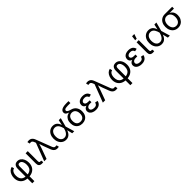

<svg xmlns="http://www.w3.org/2000/svg" viewBox="622 -3027 5507 5507"><g transform="rotate(-45 3375.0 -274.0)"><path d="M311.5 204.1V-383.8Q311.5 -436.5 328.4 -473.6Q345.2 -510.7 377.2 -530Q409.2 -549.3 455.1 -549.3Q517.6 -549.3 564.5 -515.4Q611.3 -481.4 637.9 -421.1Q664.6 -360.8 664.6 -282.7Q664.6 -189 626.2 -123Q587.9 -57.1 518.1 -22.7Q448.2 11.7 353.5 11.7H342.3Q252.4 11.7 186 -22.9Q119.6 -57.6 83.5 -121.3Q47.4 -185.1 47.4 -270.5Q47.4 -335.9 68.6 -394Q89.8 -452.1 130.1 -492.4Q170.4 -532.7 227.5 -544.4L245.6 -469.2Q210 -461.9 185.1 -436.5Q160.2 -411.1 147.2 -370.6Q134.3 -330.1 134.3 -278.3Q134.3 -208.5 158.2 -161.1Q182.1 -113.8 228.5 -89.8Q274.9 -65.9 342.3 -65.9H353.5Q426.3 -65.9 476.3 -89.6Q526.4 -113.3 552 -161.9Q577.6 -210.4 577.6 -284.2Q577.6 -338.9 564 -381.3Q550.3 -423.8 524.4 -447.8Q498.5 -471.7 462.4 -471.7Q441.4 -471.7 427 -462.9Q412.6 -454.1 405.5 -438Q398.4 -421.9 398.4 -398.4V204.1Z M910.2 2.9Q846.7 2.9 816.2 -28.6Q785.6 -60.1 785.6 -120.1V-539.1H872.6V-139.2Q872.6 -102.5 881.8 -88.1Q891.1 -73.7 919.4 -73.7Q931.2 -73.7 938.2 -74.7Q945.3 -75.7 951.2 -77.1L964.8 -3.4Q954.6 -1 939.9 1Q925.3 2.9 910.2 2.9Z M1001 0 1208 -542 1192.4 -583Q1179.2 -618.2 1163.6 -635Q1147.9 -651.9 1128.7 -655.8Q1109.4 -659.7 1084.5 -654.8L1065.9 -653.3L1048.8 -728.5Q1058.1 -731.9 1075 -734.4Q1091.8 -736.8 1109.9 -736.8Q1147 -736.8 1176.8 -723.6Q1206.5 -710.4 1229.7 -683.3Q1252.9 -656.2 1268.6 -614.3L1448.2 -145Q1461.4 -110.8 1477.1 -93.5Q1492.7 -76.2 1512.2 -72Q1531.7 -67.9 1556.6 -72.3L1574.7 -74.2L1592.3 1Q1583 3.9 1566.9 6.6Q1550.8 9.3 1530.8 9.3Q1494.6 9.3 1464.8 -3.9Q1435.1 -17.1 1411.9 -44.2Q1388.7 -71.3 1373 -113.3L1295.9 -317.9Q1277.8 -366.7 1264.9 -412.4Q1252 -458 1237.8 -504.4H1267.6Q1253.9 -459.5 1241.2 -412.6Q1228.5 -365.7 1210.9 -317.9L1095.7 0Z M1887.2 11.7Q1816.4 11.7 1762.2 -23.9Q1708 -59.6 1677.7 -122.8Q1647.5 -186 1647.5 -267.6Q1647.5 -350.1 1678.2 -413.1Q1709 -476.1 1763.9 -511.5Q1818.8 -546.9 1890.1 -546.9Q1940.9 -546.9 1977.8 -529.5Q2014.6 -512.2 2039.3 -483.2Q2064 -454.1 2079.3 -418.9Q2094.7 -383.8 2102.5 -349.1H2133.8L2139.2 -271L2219.2 0H2137.2L2069.8 -271Q2062 -302.2 2049.3 -336.7Q2036.6 -371.1 2016.4 -401.4Q1996.1 -431.6 1965.6 -450.4Q1935.1 -469.2 1892.1 -469.2Q1844.2 -469.2 1808.8 -444.6Q1773.4 -419.9 1754.4 -374.8Q1735.4 -329.6 1735.4 -267.1Q1735.4 -206.1 1753.9 -160.9Q1772.5 -115.7 1806.9 -90.8Q1841.3 -65.9 1888.2 -65.9Q1930.7 -65.9 1961.9 -85.4Q1993.2 -105 2014.9 -136Q2036.6 -167 2049.8 -201.9Q2063 -236.8 2070.3 -268.1L2129.4 -539.1H2211.4L2139.2 -268.1L2133.8 -191.9H2106Q2096.2 -158.2 2080.1 -122.3Q2064 -86.4 2038.3 -56.2Q2012.7 -25.9 1975.6 -7.1Q1938.5 11.7 1887.2 11.7Z M2543.9 11.7Q2472.2 11.7 2418 -18.6Q2363.8 -48.8 2333.5 -105.2Q2303.2 -161.6 2303.2 -240.2Q2303.2 -319.8 2333.5 -375.2Q2363.8 -430.7 2418 -460Q2472.2 -489.3 2543.9 -489.3V-472.2Q2503.4 -480.5 2472.4 -491.2Q2441.4 -502 2420.4 -516.8Q2399.4 -531.7 2388.4 -551.8Q2377.4 -571.8 2377.4 -598.1Q2377.4 -640.1 2405 -668.7Q2432.6 -697.3 2487.5 -712.4Q2542.5 -727.5 2624 -727.5H2712.9V-649.9H2604.5Q2556.6 -649.9 2525.6 -643.3Q2494.6 -636.7 2480 -623.5Q2465.3 -610.4 2465.3 -589.8Q2465.3 -573.7 2473.9 -561.3Q2482.4 -548.8 2499.5 -538.6Q2516.6 -528.3 2542.7 -519.3Q2568.8 -510.3 2603.5 -500.5Q2641.6 -490.2 2674.6 -469Q2707.5 -447.8 2732.2 -415.3Q2756.8 -382.8 2770.8 -339.6Q2784.7 -296.4 2784.7 -241.7Q2784.7 -162.1 2754.4 -105.2Q2724.1 -48.3 2670.2 -18.3Q2616.2 11.7 2543.9 11.7ZM2543.9 -65.9Q2591.8 -65.9 2626 -85.4Q2660.2 -105 2678.5 -144Q2696.8 -183.1 2696.8 -240.2Q2696.8 -298.8 2678.2 -340.6Q2659.7 -382.3 2625.7 -405.3Q2591.8 -428.2 2543.9 -428.2Q2496.6 -428.2 2462.2 -405.5Q2427.7 -382.8 2409.4 -340.8Q2391.1 -298.8 2391.1 -240.2Q2391.1 -182.6 2409.2 -143.8Q2427.2 -105 2461.7 -85.4Q2496.1 -65.9 2543.9 -65.9Z M3098.1 10.3Q3036.6 10.3 2987.3 -9Q2938 -28.3 2909.7 -63.5Q2881.3 -98.6 2881.3 -146Q2881.3 -171.4 2891.4 -195.8Q2901.4 -220.2 2924.6 -240Q2947.8 -259.8 2987.5 -271.5Q3027.3 -283.2 3086.4 -283.2H3157.7V-240.2H3094.7Q3057.1 -240.2 3029.8 -229Q3002.4 -217.8 2987.3 -197.8Q2972.2 -177.7 2972.2 -151.9Q2972.2 -113.8 3007.3 -90.3Q3042.5 -66.9 3101.6 -66.9Q3140.1 -66.9 3164.8 -77.1Q3189.5 -87.4 3203.1 -107.9Q3216.8 -128.4 3223.1 -158.7L3308.6 -143.1Q3299.8 -95.2 3272.9 -60.8Q3246.1 -26.4 3202.1 -8.1Q3158.2 10.3 3098.1 10.3ZM3088.4 -258.8Q3029.8 -258.8 2991.7 -269.5Q2953.6 -280.3 2931.6 -298.8Q2909.7 -317.4 2900.9 -340.8Q2892.1 -364.3 2892.1 -388.7Q2892.1 -438 2918 -473.4Q2943.8 -508.8 2990.5 -527.8Q3037.1 -546.9 3098.1 -546.9Q3155.8 -546.9 3197 -530Q3238.3 -513.2 3263.7 -481.7Q3289.1 -450.2 3298.8 -405.8L3215.8 -387.7Q3206.5 -426.3 3178 -448.5Q3149.4 -470.7 3097.7 -470.7Q3044.4 -470.7 3012.2 -447.5Q2980 -424.3 2980 -387.7Q2980 -355 3009 -334.2Q3038.1 -313.5 3096.7 -313.5H3157.7V-258.8Z M3379.4 0 3586.4 -542 3570.8 -583Q3557.6 -618.2 3542 -635Q3526.4 -651.9 3507.1 -655.8Q3487.8 -659.7 3462.9 -654.8L3444.3 -653.3L3427.2 -728.5Q3436.5 -731.9 3453.4 -734.4Q3470.2 -736.8 3488.3 -736.8Q3525.4 -736.8 3555.2 -723.6Q3585 -710.4 3608.2 -683.3Q3631.3 -656.2 3647 -614.3L3826.7 -145Q3839.8 -110.8 3855.5 -93.5Q3871.1 -76.2 3890.6 -72Q3910.2 -67.9 3935.1 -72.3L3953.1 -74.2L3970.7 1Q3961.4 3.9 3945.3 6.6Q3929.2 9.3 3909.2 9.3Q3873 9.3 3843.3 -3.9Q3813.5 -17.1 3790.3 -44.2Q3767.1 -71.3 3751.5 -113.3L3674.3 -317.9Q3656.2 -366.7 3643.3 -412.4Q3630.4 -458 3616.2 -504.4H3646Q3632.3 -459.5 3619.6 -412.6Q3606.9 -365.7 3589.4 -317.9L3474.1 0Z M4290 204.1V-383.8Q4290 -436.5 4306.9 -473.6Q4323.7 -510.7 4355.7 -530Q4387.7 -549.3 4433.6 -549.3Q4496.1 -549.3 4543 -515.4Q4589.8 -481.4 4616.5 -421.1Q4643.1 -360.8 4643.1 -282.7Q4643.1 -189 4604.7 -123Q4566.4 -57.1 4496.6 -22.7Q4426.8 11.7 4332 11.7H4320.8Q4231 11.7 4164.6 -22.9Q4098.1 -57.6 4062 -121.3Q4025.9 -185.1 4025.9 -270.5Q4025.9 -335.9 4047.1 -394Q4068.4 -452.1 4108.6 -492.4Q4148.9 -532.7 4206.1 -544.4L4224.1 -469.2Q4188.5 -461.9 4163.6 -436.5Q4138.7 -411.1 4125.7 -370.6Q4112.8 -330.1 4112.8 -278.3Q4112.8 -208.5 4136.7 -161.1Q4160.6 -113.8 4207 -89.8Q4253.4 -65.9 4320.8 -65.9H4332Q4404.8 -65.9 4454.8 -89.6Q4504.9 -113.3 4530.5 -161.9Q4556.2 -210.4 4556.2 -284.2Q4556.2 -338.9 4542.5 -381.3Q4528.8 -423.8 4502.9 -447.8Q4477.1 -471.7 4440.9 -471.7Q4419.9 -471.7 4405.5 -462.9Q4391.1 -454.1 4384 -438Q4377 -421.9 4377 -398.4V204.1Z M4956.5 10.3Q4895 10.3 4845.7 -9Q4796.4 -28.3 4768.1 -63.5Q4739.7 -98.6 4739.7 -146Q4739.7 -171.4 4749.8 -195.8Q4759.8 -220.2 4783 -240Q4806.2 -259.8 4845.9 -271.5Q4885.7 -283.2 4944.8 -283.2H5016.1V-240.2H4953.1Q4915.5 -240.2 4888.2 -229Q4860.8 -217.8 4845.7 -197.8Q4830.6 -177.7 4830.6 -151.9Q4830.6 -113.8 4865.7 -90.3Q4900.9 -66.9 4960 -66.9Q4998.5 -66.9 5023.2 -77.1Q5047.9 -87.4 5061.5 -107.9Q5075.2 -128.4 5081.5 -158.7L5167 -143.1Q5158.2 -95.2 5131.3 -60.8Q5104.5 -26.4 5060.5 -8.1Q5016.6 10.3 4956.5 10.3ZM4946.8 -258.8Q4888.2 -258.8 4850.1 -269.5Q4812 -280.3 4790 -298.8Q4768.1 -317.4 4759.3 -340.8Q4750.5 -364.3 4750.5 -388.7Q4750.5 -438 4776.4 -473.4Q4802.2 -508.8 4848.9 -527.8Q4895.5 -546.9 4956.5 -546.9Q5014.2 -546.9 5055.4 -530Q5096.7 -513.2 5122.1 -481.7Q5147.5 -450.2 5157.2 -405.8L5074.2 -387.7Q5064.9 -426.3 5036.4 -448.5Q5007.8 -470.7 4956.1 -470.7Q4902.8 -470.7 4870.6 -447.5Q4838.4 -424.3 4838.4 -387.7Q4838.4 -355 4867.4 -334.2Q4896.5 -313.5 4955.1 -313.5H5016.1V-258.8Z M5412.1 2.9Q5348.6 2.9 5318.1 -28.6Q5287.6 -60.1 5287.6 -120.1V-539.1H5374.5V-139.2Q5374.5 -102.5 5383.8 -88.1Q5393.1 -73.7 5421.4 -73.7Q5433.1 -73.7 5440.2 -74.7Q5447.3 -75.7 5453.1 -77.1L5466.8 -3.4Q5456.5 -1 5441.9 1Q5427.2 2.9 5412.1 2.9ZM5300.8 -609.4 5317.9 -753.4H5409.7L5361.3 -609.4Z M5766.1 11.7Q5695.3 11.7 5641.1 -23.9Q5586.9 -59.6 5556.6 -122.8Q5526.4 -186 5526.4 -267.6Q5526.4 -350.1 5557.1 -413.1Q5587.9 -476.1 5642.8 -511.5Q5697.8 -546.9 5769 -546.9Q5819.8 -546.9 5856.7 -529.5Q5893.6 -512.2 5918.2 -483.2Q5942.9 -454.1 5958.3 -418.9Q5973.6 -383.8 5981.4 -349.1H6012.7L6018.1 -271L6098.1 0H6016.1L5948.7 -271Q5940.9 -302.2 5928.2 -336.7Q5915.5 -371.1 5895.3 -401.4Q5875 -431.6 5844.5 -450.4Q5814 -469.2 5771 -469.2Q5723.1 -469.2 5687.7 -444.6Q5652.3 -419.9 5633.3 -374.8Q5614.3 -329.6 5614.3 -267.1Q5614.3 -206.1 5632.8 -160.9Q5651.4 -115.7 5685.8 -90.8Q5720.2 -65.9 5767.1 -65.9Q5809.6 -65.9 5840.8 -85.4Q5872.1 -105 5893.8 -136Q5915.5 -167 5928.7 -201.9Q5941.9 -236.8 5949.2 -268.1L6008.3 -539.1H6090.3L6018.1 -268.1L6012.7 -191.9H5984.9Q5975.1 -158.2 5959 -122.3Q5942.9 -86.4 5917.2 -56.2Q5891.6 -25.9 5854.5 -7.1Q5817.4 11.7 5766.1 11.7Z M6428.7 11.7Q6355 11.7 6299.3 -23.4Q6243.7 -58.6 6212.9 -121.1Q6182.1 -183.6 6182.1 -265.6Q6182.1 -348.1 6213.1 -409.7Q6244.1 -471.2 6299.6 -505.1Q6355 -539.1 6428.7 -539.1H6729.5V-465.3H6502L6428.7 -461.4Q6375.5 -461.4 6340.3 -435.3Q6305.2 -409.2 6287.6 -365Q6270 -320.8 6270 -265.6Q6270 -211.4 6287.6 -165.8Q6305.2 -120.1 6340.1 -93Q6375 -65.9 6428.7 -65.9Q6482.4 -65.9 6517.8 -93.3Q6553.2 -120.6 6570.6 -166Q6587.9 -211.4 6587.9 -265.6Q6587.9 -320.8 6570.6 -365Q6553.2 -409.2 6517.8 -435.3Q6482.4 -461.4 6428.7 -461.4V-488.3Q6482.9 -488.3 6528.1 -473.9Q6573.2 -459.5 6606.2 -430.4Q6639.2 -401.4 6657.5 -357.7Q6675.8 -314 6675.8 -254.9Q6675.8 -178.2 6644.8 -117.9Q6613.8 -57.6 6558.1 -22.9Q6502.4 11.7 6428.7 11.7Z"/></g></svg>

Font: Inter 18pt
Style: Regular
Weight: 400
Designer: Rasmus Andersson
Foundry: rsms
Version: Version 4.001;git-66647c0bb